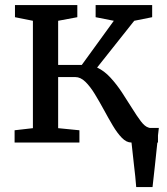

<svg xmlns="http://www.w3.org/2000/svg" viewBox="-20 -576 673 776"><path d="M39 0V-49.5L113 -58V-492L40.5 -506.5V-555.5H292.5V-506.5L215 -492V-313.5H310.5L440 -492L366.5 -506.5V-555.5H595V-506.5L522.5 -492L372.5 -303Q401.5 -289.5 426.5 -262.2Q451.5 -235 473.2 -202Q495 -169 514 -138.2Q533 -107.5 549.2 -86Q565.5 -64.5 580 -60.5L585 -59H622Q620.5 -46 618.5 -28.5V0H616Q611 45.5 606 94.5Q601 143.5 596.5 180H530.5Q527.5 139.5 521.2 88.5Q515 37.5 511.5 0H510.5Q491 0 472.5 -19Q454 -38 436 -68.2Q418 -98.5 399.8 -132.2Q381.5 -166 363 -196.2Q344.5 -226.5 325 -245.5Q305.5 -264.5 284.5 -264.5H215V-58L301 -49.5V0Z"/></svg>

Font: Merriweather
Style: Regular
Weight: 400
Designer: Eben Sorkin
Foundry: Eben Sorkin
Version: Version 2.100; ttfautohint (v1.7.19-72a1) -l 8 -r 50 -G 200 